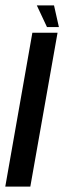

<svg xmlns="http://www.w3.org/2000/svg" viewBox="-56 -689 238 709"><path d="M-36.5 0 63.5 -568H156.5L56 0ZM117.5 -589 80 -669H143.5L161.5 -589Z"/></svg>

Font: Anybody UltraCondensed Medium
Style: Italic
Weight: 500
Width: 1
Italic angle: -10°
Designer: Tyler Finck
Foundry: Etcetera Type Company
Version: Version 1.010; ttfautohint (v1.8.3) -l 8 -r 50 -G 200 -x 14 